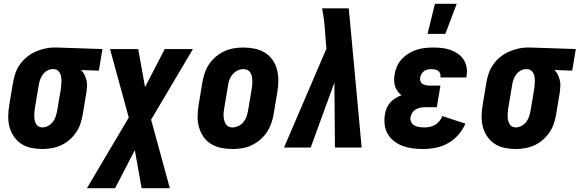

<svg xmlns="http://www.w3.org/2000/svg" viewBox="-20 -779 3061 1014"><path d="M204 8Q174 8 145 2Q116 -4 93 -19Q70 -34 54 -57Q38 -80 30.5 -107.5Q23 -135 23.5 -165Q24 -195 29 -225L49 -345Q53 -369 61.5 -393Q70 -417 85.5 -439Q101 -461 122 -478Q143 -495 166.5 -505.5Q190 -516 215 -522Q240 -528 264 -528H281L521 -520L502 -406L408 -409Q419 -399 425.5 -385.5Q432 -372 436 -357.5Q440 -343 439.5 -327Q439 -311 437 -295L417 -175Q413 -151 405 -126.5Q397 -102 382 -80Q367 -58 347 -40.5Q327 -23 303 -12Q279 -1 253.5 3.5Q228 8 204 8ZM204 -106Q219 -106 234 -114Q249 -122 259 -135Q269 -148 274 -163.5Q279 -179 282 -194L302 -314Q304 -330 304.5 -345.5Q305 -361 302.5 -375.5Q300 -390 290.5 -401.5Q281 -413 265 -414H258Q243 -414 228.5 -405.5Q214 -397 205 -384Q196 -371 191 -356Q186 -341 184 -326L164 -206Q162 -195 161.5 -184.5Q161 -174 161 -163.5Q161 -153 163.5 -143Q166 -133 170.5 -124.5Q175 -116 184 -111Q193 -106 204 -106Z M439 215 660 -158 561 -520H710L746 -319L850 -520H999L778 -147L877 215H728L692 14L588 215Z M1207 8Q1177 8 1148 2Q1119 -4 1095 -18.5Q1071 -33 1055 -56Q1039 -79 1031 -107Q1023 -135 1023.5 -164.5Q1024 -194 1029 -225L1049 -345Q1053 -369 1061.5 -394Q1070 -419 1085 -441Q1100 -463 1121 -480.5Q1142 -498 1166.5 -509Q1191 -520 1216 -524Q1241 -528 1266 -528Q1296 -528 1325 -522Q1354 -516 1378 -501.5Q1402 -487 1418.5 -464Q1435 -441 1442.5 -413Q1450 -385 1450 -355.5Q1450 -326 1445 -295L1425 -175Q1421 -151 1412 -126Q1403 -101 1388 -79Q1373 -57 1352 -39.5Q1331 -22 1307 -11Q1283 0 1257.5 4Q1232 8 1207 8ZM1207 -106Q1223 -106 1239 -113.5Q1255 -121 1265.5 -134Q1276 -147 1281.5 -162.5Q1287 -178 1290 -194L1310 -314Q1312 -325 1312.5 -336Q1313 -347 1312.5 -357.5Q1312 -368 1309.5 -378Q1307 -388 1301.5 -396.5Q1296 -405 1286.5 -409.5Q1277 -414 1266 -414Q1250 -414 1234.5 -406.5Q1219 -399 1208 -386Q1197 -373 1191.5 -357.5Q1186 -342 1184 -326L1164 -206Q1162 -195 1161 -184Q1160 -173 1161 -162.5Q1162 -152 1164.5 -142Q1167 -132 1172.5 -123.5Q1178 -115 1187 -110.5Q1196 -106 1207 -106Z M1480 0 1704 -522 1698 -593Q1696 -629 1692 -664.5Q1688 -700 1681 -735H1822L1890 0H1749L1746 -343L1621 0Z M2213 8Q2185 8 2158.5 4.5Q2132 1 2107.5 -8Q2083 -17 2062 -33Q2041 -49 2028 -71Q2015 -93 2011.5 -120Q2008 -147 2013 -175Q2015 -191 2022 -207.5Q2029 -224 2041 -237.5Q2053 -251 2068.5 -260.5Q2084 -270 2100 -276Q2089 -285 2080 -297Q2071 -309 2066.5 -323.5Q2062 -338 2061.5 -354Q2061 -370 2064 -386Q2067 -407 2076.5 -428.5Q2086 -450 2102 -467Q2118 -484 2138 -496.5Q2158 -509 2179.5 -516Q2201 -523 2223 -525.5Q2245 -528 2267 -528Q2290 -528 2313.5 -525.5Q2337 -523 2358.5 -515.5Q2380 -508 2398 -495.5Q2416 -483 2428 -465Q2440 -447 2444 -424Q2448 -401 2444 -377L2443 -370H2306V-372Q2308 -382 2304.5 -391Q2301 -400 2294 -405Q2287 -410 2277 -412Q2267 -414 2257 -414Q2247 -414 2237 -411.5Q2227 -409 2218.5 -402.5Q2210 -396 2205 -386.5Q2200 -377 2199 -368Q2197 -358 2200.5 -349Q2204 -340 2212 -335.5Q2220 -331 2229 -329Q2238 -327 2248 -327H2306L2287 -213H2229Q2216 -213 2203 -211Q2190 -209 2178 -202.5Q2166 -196 2158 -184.5Q2150 -173 2148 -160Q2146 -146 2152 -134Q2158 -122 2169.5 -116Q2181 -110 2194.5 -108Q2208 -106 2222 -106Q2236 -106 2250.5 -109Q2265 -112 2278 -120Q2291 -128 2301 -140Q2311 -152 2316 -166L2438 -126Q2424 -94 2400 -66.5Q2376 -39 2345 -22Q2314 -5 2280 1.5Q2246 8 2213 8ZM2238 -600 2277 -759H2392L2332 -600Z M2704 8Q2674 8 2645 2Q2616 -4 2593 -19Q2570 -34 2554 -57Q2538 -80 2530.5 -107.5Q2523 -135 2523.5 -165Q2524 -195 2529 -225L2549 -345Q2553 -369 2561.5 -393Q2570 -417 2585.5 -439Q2601 -461 2622 -478Q2643 -495 2666.5 -505.5Q2690 -516 2715 -522Q2740 -528 2764 -528H2781L3021 -520L3002 -406L2908 -409Q2919 -399 2925.5 -385.5Q2932 -372 2936 -357.5Q2940 -343 2939.5 -327Q2939 -311 2937 -295L2917 -175Q2913 -151 2905 -126.5Q2897 -102 2882 -80Q2867 -58 2847 -40.5Q2827 -23 2803 -12Q2779 -1 2753.5 3.5Q2728 8 2704 8ZM2704 -106Q2719 -106 2734 -114Q2749 -122 2759 -135Q2769 -148 2774 -163.5Q2779 -179 2782 -194L2802 -314Q2804 -330 2804.5 -345.5Q2805 -361 2802.5 -375.5Q2800 -390 2790.5 -401.5Q2781 -413 2765 -414H2758Q2743 -414 2728.5 -405.5Q2714 -397 2705 -384Q2696 -371 2691 -356Q2686 -341 2684 -326L2664 -206Q2662 -195 2661.5 -184.5Q2661 -174 2661 -163.5Q2661 -153 2663.5 -143Q2666 -133 2670.5 -124.5Q2675 -116 2684 -111Q2693 -106 2704 -106Z"/></svg>

Font: Iosevka Heavy
Style: Italic
Weight: 900
Italic angle: -9°
Monospace: yes
Designer: Belleve Invis
Foundry: Belleve Invis
Version: Version 32.5.0; ttfautohint (v1.8.4)